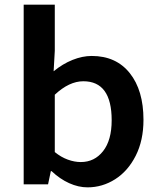

<svg xmlns="http://www.w3.org/2000/svg" viewBox="-20 -794 687 827"><path d="M202 -57H199L187 0H82V-774H216V-575L211 -487Q250 -519 292.5 -536Q335 -553 375 -553Q480 -553 539 -479Q598 -405 598 -278Q598 -189 564.5 -123Q531 -57 476 -22Q421 13 357 13Q318 13 278 -5Q238 -23 202 -57ZM461 -276Q461 -444 339 -444Q278 -444 216 -386V-139Q243 -117 272 -106.5Q301 -96 328 -96Q387 -96 424 -143Q461 -190 461 -276Z"/></svg>

Font: Nebula Sans Semibold
Style: Regular
Weight: 600
Designer: Paul D. Hunt for Adobe (as Source Sans)
Foundry: Nebula Entertainment & Broadcasting LLC
Version: Version 1.010